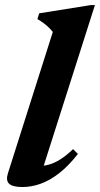

<svg xmlns="http://www.w3.org/2000/svg" viewBox="-20 -733 399 766"><path d="M190.7 -605.5Q182.3 -615.9 173.3 -624.5Q164.3 -633 153.8 -640.9Q143.2 -648.7 129.3 -656.9L136.3 -679.8L342 -712.7H358.7L143.6 -37.9L123 -71.3Q148.6 -69.3 172.4 -75.5Q196.3 -81.7 220.7 -97.2Q245.1 -112.6 271.6 -138.1L290.8 -118.9Q252.9 -70.4 215.3 -41.4Q177.7 -12.4 141.2 0.4Q104.8 13.2 69.7 13.2Q30.3 13.2 16.3 -0.1Q2.3 -13.4 12 -42.8Z"/></svg>

Font: Newsreader Text
Style: Italic
Weight: 400
Italic angle: -17°
Designer: Hugues Gentile
Foundry: Production Type
Version: Version 1.001